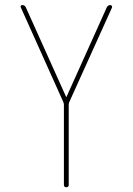

<svg xmlns="http://www.w3.org/2000/svg" viewBox="-20 -540 540 779"><path d="M237.3 -125 64.5 -509.8Q62.5 -513.7 64.5 -516.6Q66.4 -519.5 70.3 -519.5Q80.1 -519.5 85 -509.8L248 -147.5Q248 -146.5 249 -146.5Q250 -146.5 250 -147.5L413.1 -509.8Q418 -519.5 427.7 -519.5Q430.7 -519.5 433.1 -516.6Q435.5 -513.7 434.6 -509.8L260.7 -125Q258.8 -119.1 258.8 -115.2V210Q258.8 219.7 249 219.7Q239.3 219.7 239.3 210V-115.2Q239.3 -119.1 237.3 -125Z"/></svg>

Font: Rounded Mgen+ 1mn thin
Style: Regular
Weight: 100
Designer: [Source Han Sans]
Ryoko NISHIZUKA  (kana & ideographs); Paul D. Hunt (Latin, Greek & Cyrillic); Wenlong ZHANG  (bopomofo
Version: Version 1.059.20150602